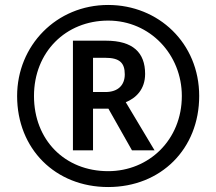

<svg xmlns="http://www.w3.org/2000/svg" viewBox="-20 -744 872 774"><path d="M416 10C629 10 783 -144 783 -357C783 -570 619 -724 416 -724C207 -724 49 -560 49 -357C49 -144 203 10 416 10ZM416 -54C241 -54 117 -180 117 -357C117 -534 245 -661 416 -661C585 -661 713 -524 713 -357C713 -180 580 -54 416 -54ZM274 -138H355V-306H417L512 -138H603L487 -332C527 -348 565 -383 565 -446C565 -532 516 -580 407 -580H274ZM405 -373H355V-511H404C462 -511 483 -491 483 -444C483 -402 457 -373 405 -373Z"/></svg>

Font: Noto Sans Javanese
Style: Bold
Weight: 700
Designer: Monotype Design Team
Foundry: Monotype Imaging Inc.
Version: Version 2.005